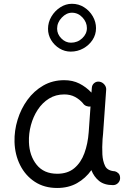

<svg xmlns="http://www.w3.org/2000/svg" viewBox="-20 -938 679 988"><path d="M561.5 14.6Q516.6 14.6 490 -6.8Q463.4 -28.3 450.2 -62.5Q420.4 -20.5 376.5 4.4Q332.5 29.3 273.9 29.3Q208 29.3 159.4 -2.4Q110.8 -34.2 83.7 -88.1Q56.6 -142.1 54.7 -207.5Q53.2 -265.6 70.6 -322Q87.9 -378.4 121.3 -424.3Q154.8 -470.2 202.6 -497.8Q250.5 -525.4 310.5 -525.4Q354 -525.4 388.4 -508.1Q422.9 -490.7 450.7 -461.4L452.6 -486.3Q453.6 -501.5 465.1 -510.7Q476.6 -520 491.7 -517.6Q506.3 -515.6 516.8 -503.4Q527.3 -491.2 526.4 -476.6L510.3 -248.5Q509.3 -235.4 507.8 -222.2Q506.3 -202.6 506.1 -181.4Q505.9 -160.2 506.8 -143.1Q508.8 -108.9 520.8 -84Q532.7 -59.1 571.3 -56.6Q581.1 -54.2 589.4 -46.1Q597.7 -38.1 598.1 -22Q598.1 -6.8 587.4 3.9Q576.7 14.6 561.5 14.6ZM274.4 -43.9Q328.1 -43.9 362.3 -72.5Q396.5 -101.1 414.3 -149.7Q432.1 -198.2 436.5 -258.3L445.8 -390.1Q435.1 -388.2 424.1 -392.6Q413.1 -397 406.7 -406.7Q390.1 -426.3 366.2 -439.2Q342.3 -452.1 310.5 -452.1Q266.6 -452.1 232.2 -430.7Q197.8 -409.2 174.3 -373.5Q150.9 -337.9 139.2 -294.4Q127.4 -251 128.9 -206.5Q131.3 -136.7 168.5 -90.3Q205.6 -43.9 274.4 -43.9ZM474.1 -793Q474.1 -759.8 456.1 -732.4Q438 -705.1 408.4 -688.7Q378.9 -672.4 343.8 -672.4Q313 -672.4 286.4 -688.5Q259.8 -704.6 243.4 -731.4Q227.1 -758.3 227.1 -789.6Q227.1 -823.2 244.6 -852.8Q262.2 -882.3 290.3 -900.4Q318.4 -918.5 350.1 -918.5Q384.8 -918.5 412.8 -900.6Q440.9 -882.8 457.5 -854Q474.1 -825.2 474.1 -793ZM427.2 -793.5Q427.2 -823.7 404.5 -848.1Q381.8 -872.6 350.1 -872.6Q321.8 -872.6 297.9 -847.4Q273.9 -822.3 273.9 -790.5Q273.9 -762.2 295.7 -740.2Q317.4 -718.3 345.2 -718.3Q378.9 -718.3 403.1 -741Q427.2 -763.7 427.2 -793.5Z"/></svg>

Font: Mikhak-DS1-FD Regular
Style: Regular
Weight: 400
Designer: Amin Abedi
Version: Version 3.2